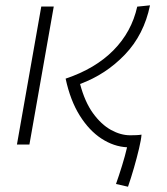

<svg xmlns="http://www.w3.org/2000/svg" viewBox="-20 -542 626 720"><path d="M460 158.2 415 147.9Q426.3 116.2 437.7 79.1Q449.2 42 456.5 10.3Q406.7 7.8 360.6 -22.2Q314.5 -52.2 279.1 -108.6Q243.7 -165 226.1 -247.1Q336.9 -284.2 405.3 -353.3Q473.6 -422.4 494.6 -517.1L542.5 -522Q520 -412.1 448.5 -337.4Q377 -262.7 280.3 -227.1Q297.9 -160.2 328.6 -117.7Q359.4 -75.2 396 -54.9Q432.6 -34.7 468.3 -34.7Q481 -34.7 491.5 -35.2Q502 -35.6 510.7 -37.1Q509.3 -18.1 501.2 15.9Q493.2 49.8 482.2 87.9Q471.2 126 460 158.2ZM43.5 0 134.8 -517.6H181.6L90.3 0Z"/></svg>

Font: Cascadia Code ExtraLight
Style: Italic
Weight: 200
Italic angle: -10°
Monospace: yes
Designer: Aaron Bell
Foundry: Saja Typeworks
Version: Version 2404.023; ttfautohint (v1.8.4)